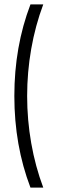

<svg xmlns="http://www.w3.org/2000/svg" viewBox="-20 -700 264 870"><path d="M118 -680Q45 -489 45 -265Q45 -41 118 150H176Q140 54 121.5 -51.5Q103 -157 103 -265Q103 -373 121.5 -478.5Q140 -584 176 -680Z"/></svg>

Font: Margherita Variable
Style: Regular
Weight: 400
Designer: James Puckett
Foundry: Dunwich Type Founders
Version: Version 1.008